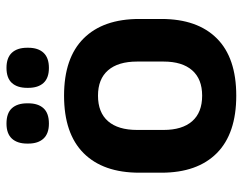

<svg xmlns="http://www.w3.org/2000/svg" viewBox="-96 -620 730 577"><g transform="rotate(-90 268.5 -332.0)"><path d="M269 13.5Q155 13.5 96.2 -45Q37.5 -103.5 37.5 -211.5V-278Q37.5 -386.5 96.2 -445.2Q155 -504 269 -504Q382.5 -504 441 -445.2Q499.5 -386.5 499.5 -278V-211.5Q499.5 -103.5 441.2 -45Q383 13.5 269 13.5ZM269 -89Q319 -89 345.2 -119Q371.5 -149 371.5 -205V-284.5Q371.5 -341.5 345.2 -371.8Q319 -402 269 -402Q218.5 -402 192.2 -371.8Q166 -341.5 166 -284.5V-205Q166 -149 192.2 -119Q218.5 -89 269 -89ZM185 -549.5Q155 -549.5 140 -565.8Q125 -582 125 -611.5V-615Q125 -644.5 140 -660.8Q155 -677 185 -677Q216.5 -677 231.2 -660.8Q246 -644.5 246 -615V-611.5Q246 -582 231.2 -565.8Q216.5 -549.5 185 -549.5ZM352.5 -549.5Q322 -549.5 307.2 -565.8Q292.5 -582 292.5 -611.5V-615Q292.5 -644.5 307.2 -660.8Q322 -677 352.5 -677Q383 -677 398 -660.8Q413 -644.5 413 -615V-611.5Q413 -582 398 -565.8Q383 -549.5 352.5 -549.5Z"/></g></svg>

Font: Anek Bangla SemiBold
Style: Regular
Weight: 600
Designer: Sulekha Rajkumar (Bangla), Yesha Goshar (Latin)
Foundry: Ek Type
Version: Version 1.003